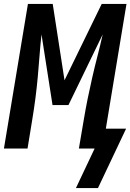

<svg xmlns="http://www.w3.org/2000/svg" viewBox="-27 -755 663 976"><path d="M471 201H359L454 0H374L399 -147Q408 -201 419 -255Q430 -309 442.5 -363.5Q455 -418 469 -472Q483 -526 495 -580L321 -221H240L184 -580Q178 -526 174 -472Q170 -418 165 -363.5Q160 -309 153 -255Q146 -201 137 -147L113 0H-7L115 -735H241L301 -347L490 -735H616L511 -101H614Z"/></svg>

Font: Iosevka SS04 Extended Oblique
Style: Bold
Weight: 700
Width: 7
Italic angle: -9°
Monospace: yes
Designer: Belleve Invis
Foundry: Belleve Invis
Version: Version 19.0.0; ttfautohint (v1.8.4)